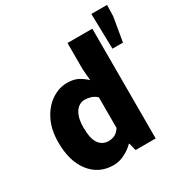

<svg xmlns="http://www.w3.org/2000/svg" viewBox="-180 -909 1010 1059"><g transform="rotate(-30 325.0 -380.0)"><path d="M241 12Q149 12 93.5 -58Q38 -128 38 -249Q38 -330 67.5 -388.5Q97 -447 144 -478.5Q191 -510 243 -510Q284 -510 311 -496Q338 -482 362 -459L356 -533V-699H514V0H386L374 -48H371Q345 -22 310.5 -5Q276 12 241 12ZM283 -117Q305 -117 323 -126Q341 -135 356 -158V-353Q339 -369 319 -375Q299 -381 280 -381Q259 -381 240.5 -367.5Q222 -354 210.5 -325Q199 -296 199 -251Q199 -180 221.5 -148.5Q244 -117 283 -117ZM555 -548 550 -772H650L648 -700L622 -548Z"/></g></svg>

Font: Mada ExtraBold
Style: Regular
Weight: 800
Designer: Khaled Hosny
Version: Version 1.5